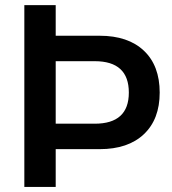

<svg xmlns="http://www.w3.org/2000/svg" viewBox="-20 -739 679 759"><path d="M76.2 0V-718.8H200.2V-597.7H374Q486.3 -597.7 548.8 -538.6Q611.3 -479.5 611.3 -373Q611.3 -267.6 548.8 -208.5Q486.3 -149.4 374 -149.4H200.2V0ZM200.2 -250H354.5Q489.3 -250 489.3 -373Q489.3 -497.1 354.5 -497.1H200.2Z"/></svg>

Font: Min Sans SemiBold
Style: Regular
Weight: 600
Designer: Jinseong-Kim, NotoSansCJK, Nunito
Foundry: Jinseong-Kim
Version: Version 1.400;Glyphs 3.1.2 (3151)